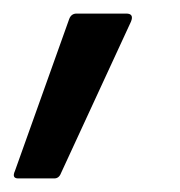

<svg xmlns="http://www.w3.org/2000/svg" viewBox="-48 -130 265 283"><path d="M-21 133Q-31 133 -26 122L54 -102Q57 -110 65 -110H138Q150 -110 145 -98L42 125Q39 133 32 133Z"/></svg>

Font: Sofia Sans Condensed Medium
Style: Italic
Weight: 500
Italic angle: -9°
Designer: Botio Nikoltchev, Ani Petrova
Foundry: lettersoup
Version: Version 4.101; ttfautohint (v1.8.4.7-5d5b)